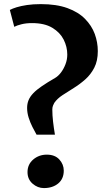

<svg xmlns="http://www.w3.org/2000/svg" viewBox="-20 -928 531 956"><path d="M162 -257.5Q152.5 -274 141.5 -295.8Q130.5 -317.5 122.8 -341.8Q115 -366 115 -390.5Q115 -411.5 122.2 -429.2Q129.5 -447 145.8 -464Q162 -481 188.8 -499.2Q215.5 -517.5 254.5 -540Q270 -549 283.8 -567.2Q297.5 -585.5 306.2 -608.5Q315 -631.5 315 -656.5Q315 -695 297 -730.8Q279 -766.5 240.2 -789.8Q201.5 -813 139.5 -813Q110 -813 87 -807.2Q64 -801.5 51 -794.5L29 -878.5Q42 -885.5 63.2 -892Q84.5 -898.5 114.5 -903Q144.5 -907.5 183.5 -907.5Q261 -907.5 315.5 -887.8Q370 -868 403.2 -834.2Q436.5 -800.5 451.8 -759Q467 -717.5 467 -673.5Q467 -625 449.5 -591Q432 -557 405 -533Q378 -509 347.8 -490.2Q317.5 -471.5 291.2 -454.2Q265 -437 250.5 -416Q248 -411.5 244.2 -402.8Q240.5 -394 240.5 -383Q240.5 -354.5 244.2 -322.2Q248 -290 253.5 -257.5ZM198.5 8.5Q167.5 8.5 142.2 -13.5Q117 -35.5 117 -71Q117 -109.5 145.5 -133.8Q174 -158 213 -158Q253.5 -158 275.5 -133.8Q297.5 -109.5 297.5 -78.5Q297.5 -37.5 269.8 -14.5Q242 8.5 198.5 8.5Z"/></svg>

Font: Merriweather 20pt ExtraBold
Style: Regular
Weight: 800
Version: Version 2.100